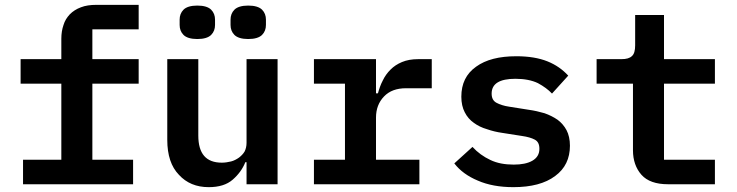

<svg xmlns="http://www.w3.org/2000/svg" viewBox="-20 -760 3040 792"><path d="M75 0C75 0 529 0 529 0C529 0 529 -101 529 -101C529 -101 361 -101 361 -101C361 -101 361 -415 361 -415C361 -415 552 -415 552 -415C552 -415 552 -516 552 -516C552 -516 361 -516 361 -516C361 -516 361 -639 361 -639C361 -639 552 -639 552 -639C552 -639 552 -740 552 -740C552 -740 378 -740 378 -740C378 -740 378 -740 378 -740C353 -740 332 -737 314 -730C295 -723 280 -713 268 -701C256 -688 247 -674 242 -657C236 -640 233 -621 233 -600C233 -600 233 -516 233 -516C233 -516 65 -516 65 -516C65 -516 65 -415 65 -415C65 -415 233 -415 233 -415C233 -415 233 -101 233 -101C233 -101 75 -101 75 -101C75 -101 75 0 75 0Z M794 -599C821 -599 840 -605 851 -616C862 -627 867 -641 867 -657C867 -657 867 -679 867 -679C867 -679 867 -679 867 -679C867 -695 862 -709 851 -720C840 -731 821 -737 794 -737C794 -737 794 -737 794 -737C767 -737 748 -731 737 -720C726 -709 721 -695 721 -679C721 -679 721 -657 721 -657C721 -657 721 -657 721 -657C721 -641 726 -627 737 -616C748 -605 767 -599 794 -599C794 -599 794 -599 794 -599ZM1004 -599C1031 -599 1050 -605 1061 -616C1072 -627 1077 -641 1077 -657C1077 -657 1077 -679 1077 -679C1077 -679 1077 -679 1077 -679C1077 -695 1072 -709 1061 -720C1050 -731 1031 -737 1004 -737C1004 -737 1004 -737 1004 -737C977 -737 958 -731 947 -720C936 -709 931 -695 931 -679C931 -679 931 -657 931 -657C931 -657 931 -657 931 -657C931 -641 936 -627 947 -616C958 -605 977 -599 1004 -599C1004 -599 1004 -599 1004 -599ZM997 0C997 0 1125 0 1125 0C1125 0 1125 -516 1125 -516C1125 -516 997 -516 997 -516C997 -516 997 -171 997 -171C997 -171 997 -171 997 -171C997 -157 994 -145 989 -135C983 -125 975 -117 966 -110C956 -103 945 -97 933 -94C920 -91 908 -89 895 -89C895 -89 895 -89 895 -89C830 -89 798 -126 798 -201C798 -201 798 -516 798 -516C798 -516 670 -516 670 -516C670 -516 670 -183 670 -183C670 -183 670 -183 670 -183C670 -120 686 -72 718 -39C749 -5 790 12 841 12C841 12 841 12 841 12C883 12 916 2 940 -19C963 -39 981 -63 992 -91C992 -91 997 -91 997 -91C997 -91 997 0 997 0Z M1275 0C1275 0 1710 0 1710 0C1710 0 1710 -101 1710 -101C1710 -101 1531 -101 1531 -101C1531 -101 1531 -275 1531 -275C1531 -275 1531 -275 1531 -275C1531 -310 1542 -339 1564 -362C1586 -385 1616 -396 1655 -396C1655 -396 1761 -396 1761 -396C1761 -396 1761 -516 1761 -516C1761 -516 1705 -516 1705 -516C1705 -516 1705 -516 1705 -516C1679 -516 1657 -512 1638 -504C1619 -496 1604 -486 1591 -473C1578 -460 1567 -445 1559 -428C1550 -411 1544 -393 1539 -375C1539 -375 1531 -375 1531 -375C1531 -375 1531 -516 1531 -516C1531 -516 1275 -516 1275 -516C1275 -516 1275 -415 1275 -415C1275 -415 1403 -415 1403 -415C1403 -415 1403 -101 1403 -101C1403 -101 1275 -101 1275 -101C1275 -101 1275 0 1275 0Z M2098 12C2171 12 2229 -3 2270 -34C2311 -64 2331 -106 2331 -159C2331 -159 2331 -159 2331 -159C2331 -184 2326 -206 2317 -223C2308 -240 2295 -255 2280 -266C2264 -277 2246 -286 2226 -293C2205 -299 2184 -304 2162 -307C2162 -307 2080 -320 2080 -320C2080 -320 2080 -320 2080 -320C2059 -323 2041 -329 2028 -336C2015 -343 2008 -355 2008 -374C2008 -374 2008 -374 2008 -374C2008 -415 2041 -435 2106 -435C2106 -435 2106 -435 2106 -435C2143 -435 2174 -429 2199 -417C2223 -404 2242 -390 2257 -374C2257 -374 2324 -448 2324 -448C2324 -448 2324 -448 2324 -448C2301 -473 2273 -493 2238 -507C2203 -521 2160 -528 2110 -528C2110 -528 2110 -528 2110 -528C2039 -528 1984 -514 1944 -485C1903 -456 1883 -415 1883 -361C1883 -361 1883 -361 1883 -361C1883 -336 1888 -314 1897 -297C1906 -279 1919 -264 1935 -253C1950 -242 1968 -233 1989 -227C2009 -220 2030 -215 2051 -212C2051 -212 2134 -199 2134 -199C2134 -199 2134 -199 2134 -199C2155 -196 2173 -191 2186 -184C2199 -177 2205 -165 2205 -146C2205 -146 2205 -146 2205 -146C2205 -124 2195 -108 2176 -97C2157 -86 2131 -81 2099 -81C2099 -81 2099 -81 2099 -81C2062 -81 2030 -87 2003 -100C1975 -113 1950 -131 1929 -154C1929 -154 1854 -86 1854 -86C1854 -86 1854 -86 1854 -86C1877 -56 1910 -32 1951 -15C1992 3 2041 12 2098 12C2098 12 2098 12 2098 12Z M2929 0C2929 0 2929 -101 2929 -101C2929 -101 2719 -101 2719 -101C2719 -101 2719 -415 2719 -415C2719 -415 2929 -415 2929 -415C2929 -415 2929 -516 2929 -516C2929 -516 2719 -516 2719 -516C2719 -516 2719 -698 2719 -698C2719 -698 2600 -698 2600 -698C2600 -698 2600 -573 2600 -573C2600 -573 2600 -573 2600 -573C2600 -552 2596 -537 2587 -529C2578 -520 2564 -516 2543 -516C2543 -516 2441 -516 2441 -516C2441 -516 2441 -415 2441 -415C2441 -415 2591 -415 2591 -415C2591 -415 2591 -140 2591 -140C2591 -140 2591 -140 2591 -140C2591 -99 2603 -65 2626 -39C2649 -13 2686 0 2735 0C2735 0 2929 0 2929 0Z"/></svg>

Font: IBM Plex Mono Mod
Style: SemiBold
Weight: 500
Designer: Mike Abbink, Paul van der Laan, Pieter van Rosmalen
Foundry: Bold Monday
Version: ""